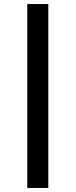

<svg xmlns="http://www.w3.org/2000/svg" viewBox="-20 -880 374 950"><path d="M219 50H115V-860H219Z"/></svg>

Font: Sinkin Sans 500 Medium
Style: 500 Medium
Weight: 500
Designer: Keith Bates
Foundry: K-Type
Version: Sinkin Sans (version 1.0)  by Keith Bates   •   © 2014   www